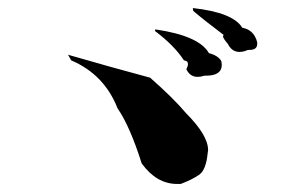

<svg xmlns="http://www.w3.org/2000/svg" viewBox="-20 -644 750 477"><path d="M429 -187H420Q369 -187 332 -238Q303 -330 272 -375Q239 -459 157 -494L149 -508Q256 -477 353 -451Q411 -400 442 -363Q497 -308 497 -271L496 -264Q492 -222 475 -210Q458 -198 429 -187ZM471 -453Q452 -453 443 -472Q447 -480 447 -485Q447 -493 437 -494Q413 -531 365 -567L366 -571Q475 -555 499 -512Q522 -506 530 -492L531 -483Q531 -456 492 -456H488Q479 -453 471 -453ZM575 -515Q556 -515 546 -535Q534 -549 534 -554Q534 -556 536 -557Q488 -593 460 -617L459 -624Q559 -613 582 -575Q611 -570 619 -539V-535Q619 -520 600 -520H596Q585 -515 575 -515Z"/></svg>

Font: Xiangcui Kesong Xiangcui Kesong
Style: Regular
Weight: 400
Version: Version 1.501;March 28, 2024;FontCreator 14.0.0.2814 64-bit